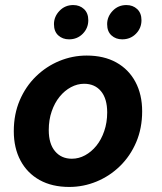

<svg xmlns="http://www.w3.org/2000/svg" viewBox="-20 -728 640 760"><path d="M254.2 12Q186 12 136.9 -15.3Q87.8 -42.6 61.2 -92.4Q34.6 -142.2 34.6 -208.8Q34.6 -275.8 58.1 -330.9Q81.7 -386.1 122.5 -425.7Q163.3 -465.4 215.3 -486.8Q267.2 -508.1 323.1 -508.1Q391.3 -508.1 440.4 -480.8Q489.5 -453.5 516.1 -403.7Q542.7 -353.9 542.7 -287.3Q542.7 -220.5 519.2 -165.3Q495.6 -110.1 454.8 -70.4Q414 -30.7 362.1 -9.4Q310.2 12 254.2 12ZM264.5 -99.7Q291.9 -99.7 316.8 -113.3Q341.8 -126.9 361.4 -151Q381 -175.1 392.6 -209.1Q404.3 -243.1 404.3 -282.9Q404.3 -337.3 379.8 -366.9Q355.4 -396.4 312.8 -396.4Q286.2 -396.4 260.9 -382.9Q235.5 -369.3 215.9 -345.1Q196.3 -321 184.7 -287.4Q173 -253.8 173 -213.2Q173 -158.8 197.9 -129.3Q222.7 -99.7 264.5 -99.7ZM253.3 -572.3Q227.9 -572.3 210.8 -587.8Q193.6 -603.3 193.6 -632.4Q193.6 -662.2 215.5 -685.1Q237.4 -708 269.9 -708Q295.4 -708 312.5 -692.1Q329.5 -676.2 329.5 -648Q329.5 -616.6 307.7 -594.5Q285.9 -572.3 253.3 -572.3ZM463.8 -572.3Q438.4 -572.3 421.3 -587.8Q404.1 -603.3 404.1 -632.4Q404.1 -662.2 426 -685.1Q447.9 -708 480.4 -708Q505.9 -708 523 -692.1Q540 -676.2 540 -648Q540 -616.6 518.2 -594.5Q496.4 -572.3 463.8 -572.3Z"/></svg>

Font: SourceCodeVF
Style: Italic
Weight: 200
Italic angle: -11°
Monospace: yes
Designer: Paul D. Hunt, Teo Tuominen
Foundry: Adobe
Version: Version 1.026;hotconv 1.1.0;makeotfexe 2.6.0